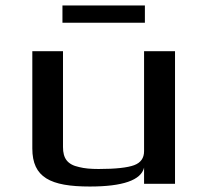

<svg xmlns="http://www.w3.org/2000/svg" viewBox="-20 -671 756 701"><path d="M308 10C428 10 495 -13 506 -59V0H619V-484H506V-119C506 -94 494 -77 470 -68C446 -59 403 -54 340 -54C312 -54 288 -56 269 -61C226 -70 210 -93 210 -134V-484H98V-129C98 -23 164 10 308 10ZM509 -588V-651H208V-588Z"/></svg>

Font: Gamestation Extended
Style: Regular
Weight: 400
Width: 7
Designer: Jonas Hecksher
Foundry: Jonas Hecksher, Playtypeª, e-types AS
Version: Version 1.003